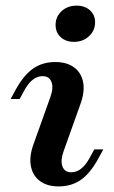

<svg xmlns="http://www.w3.org/2000/svg" viewBox="-20 -647 401 678"><path d="M187 11.3Q146.2 11.3 120.6 -8Q95.1 -27.2 88.9 -61.3Q82.7 -95.4 98.9 -139.3L157.4 -303Q169.8 -337.2 161.7 -357.7Q153.6 -378.1 130.3 -378.1Q111.8 -378.1 95.4 -365.3Q79.1 -352.4 64.6 -325.4L49.3 -297.3H17.5L36.4 -332Q63.9 -381.9 97.1 -405Q130.3 -428 175.2 -428Q216 -428 241.8 -408.9Q267.5 -389.9 273.7 -355.8Q279.9 -321.7 263.3 -277.4L204.8 -113.6Q192.8 -79.9 200.5 -59.2Q208.2 -38.6 231.9 -38.6Q269.4 -38.6 297.6 -91.2L312.9 -119.4H344.8L325.8 -84.7Q298 -34.4 265 -11.5Q231.9 11.3 187 11.3ZM241.3 -499.2Q212.6 -499.2 194.4 -515.7Q176.3 -532.1 176.3 -559.4Q176.3 -588 197.5 -607.6Q218.7 -627.1 250.7 -627.1Q279.4 -627.1 297.6 -610.7Q315.8 -594.2 315.8 -568.1Q315.8 -539.1 294.3 -519.2Q272.8 -499.2 241.3 -499.2Z"/></svg>

Font: Playfair 5pt SemiExpanded Light 12pt
Style: Italic
Weight: 300
Italic angle: -15.6°
Version: Version 2.000;gftools[0.9.28]